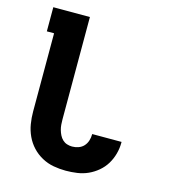

<svg xmlns="http://www.w3.org/2000/svg" viewBox="-110 -824 821 922"><g transform="rotate(15 300.0 -363.5)"><path d="M301 8Q271 8 240.5 2.5Q210 -3 182.5 -18Q155 -33 134 -55.5Q113 -78 100 -106Q87 -134 82 -164.5Q77 -195 77 -226V-615H41V-735H223V-226Q223 -213 224 -200Q225 -187 228.5 -174.5Q232 -162 238 -150Q244 -138 253.5 -129Q263 -120 275.5 -116Q288 -112 301 -112Q317 -112 332.5 -117.5Q348 -123 358.5 -134.5Q369 -146 374 -161.5Q379 -177 379 -193V-195H525V-191Q525 -163 517.5 -135.5Q510 -108 495.5 -84Q481 -60 459 -41.5Q437 -23 411.5 -11.5Q386 0 357.5 4Q329 8 301 8Z"/></g></svg>

Font: Iosevka Heavy Extended
Style: Regular
Weight: 900
Width: 7
Monospace: yes
Designer: Belleve Invis
Foundry: Belleve Invis
Version: Version 32.5.0; ttfautohint (v1.8.4)